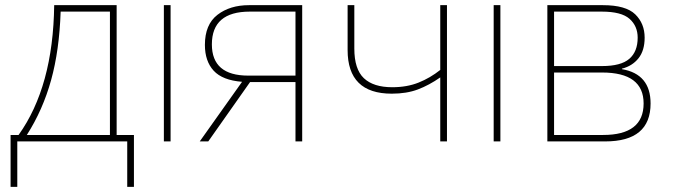

<svg xmlns="http://www.w3.org/2000/svg" viewBox="-20 -548 2610 744"><path d="M406 -503V-25H84Q146 -122 178 -237.5Q210 -353 215 -503ZM432 -528H190Q186 -212 52 -25H21V176H47V0H473V176H499V-25H432Z M641 0H615V-528H641Z M801 -376Q801 -503 948 -503H1125V-255H942Q801 -255 801 -376ZM787 0 949 -230H1125V0H1151V-528H945Q871 -528 822.5 -490.5Q774 -453 774 -374Q774 -311 808 -274Q842 -237 918 -231L754 0Z M1353 -528H1327V-354Q1327 -185 1498 -185Q1556 -185 1599.5 -201.5Q1643 -218 1686 -248V0H1712V-528H1686V-277Q1647 -246 1602 -228Q1557 -210 1500 -210Q1427 -210 1390 -245Q1353 -280 1353 -360Z M1919 0H1893V-528H1919Z M2478 -402Q2478 -457 2441.5 -492.5Q2405 -528 2316 -528H2101V0H2325Q2501 0 2501 -147Q2501 -261 2390 -280V-282Q2430 -292 2454 -322Q2478 -352 2478 -402ZM2451 -402Q2451 -348 2418.5 -320Q2386 -292 2313 -292H2127V-503H2312Q2388 -503 2419.5 -475Q2451 -447 2451 -402ZM2474 -147Q2474 -25 2317 -25H2127V-267H2313Q2474 -267 2474 -147Z"/></svg>

Font: Noto Sans UI Thin
Style: Regular
Weight: 250
Designer: Monotype Design Team
Foundry: Monotype Imaging Inc.
Version: Version 1.901